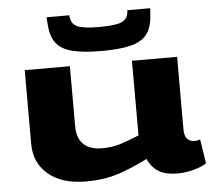

<svg xmlns="http://www.w3.org/2000/svg" viewBox="-55 -845 1011 915"><g transform="rotate(-5 451.0 -388.0)"><path d="M322 10Q206 10 140.5 -45Q75 -100 75 -192V-544H291V-258Q291 -199 322 -170Q353 -141 410 -141Q458 -141 496.5 -153Q535 -165 588 -187V-544H804V-198Q804 -164 818 -150.5Q832 -137 850 -137Q865 -137 879 -142L897 -26Q874 -11 834.5 -0.5Q795 10 757 10Q703 10 669.5 -9.5Q636 -29 616 -72Q540 -33 472.5 -11.5Q405 10 322 10ZM448 -603Q363 -603 310 -616Q257 -629 231.5 -662Q206 -695 203 -754Q201 -770 201 -786H310Q310 -783 310 -780Q310 -777 311 -774Q315 -744 342.5 -731Q370 -718 448 -718Q526 -718 554 -731Q582 -744 586 -774Q586 -777 586.5 -780Q587 -783 587 -786H696Q696 -770 694 -753Q691 -695 665.5 -662Q640 -629 587 -616Q534 -603 448 -603Z"/></g></svg>

Font: Georama ExtraExtended
Style: Bold
Weight: 700
Width: 8
Designer: Jean-Baptiste Levee
Foundry: Production Type
Version: Version 1.000